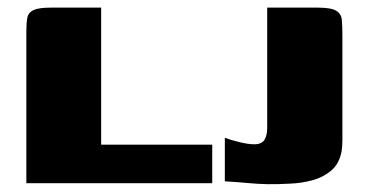

<svg xmlns="http://www.w3.org/2000/svg" viewBox="-20 -480 961 503"><path d="M245 -460V-101H536V0H49V-398Q49 -419 51.5 -433Q54 -447 67.5 -453.5Q81 -460 113 -460ZM877 -148Q877 -132 877 -114Q877 -96 875 -84Q869 -51 847.5 -33Q826 -15 797.5 -7.5Q769 0 741 1Q707 3 681 2.5Q655 2 629 -0.5Q603 -3 569 -5V-119Q582 -114 606 -108Q630 -102 646 -102Q666 -102 673 -114Q680 -126 680 -144V-460H813Q847 -460 860.5 -452Q874 -444 875.5 -428Q877 -412 877 -389Z"/></svg>

Font: Genos Thin ExtraBold
Style: Regular
Weight: 800
Version: Version 1.010